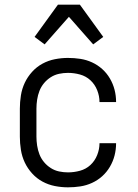

<svg xmlns="http://www.w3.org/2000/svg" viewBox="-20 -790 590 822"><path d="M271 12Q243 12 215 6.5Q187 1 162 -12.5Q137 -26 117.5 -47.5Q98 -69 86 -94.5Q74 -120 69.5 -148.5Q65 -177 65 -205V-325Q65 -353 69.5 -381.5Q74 -410 86 -435.5Q98 -461 117.5 -482.5Q137 -504 162 -517.5Q187 -531 215 -536.5Q243 -542 271 -542Q298 -542 324 -538Q350 -534 374 -523Q398 -512 417.5 -494.5Q437 -477 450.5 -454Q464 -431 470.5 -405.5Q477 -380 477 -354V-353H406Q406 -379 396 -404Q386 -429 367 -446.5Q348 -464 322.5 -471Q297 -478 271 -478Q252 -478 233 -474Q214 -470 197.5 -459.5Q181 -449 168.5 -434Q156 -419 149 -401Q142 -383 139 -363.5Q136 -344 136 -325V-205Q136 -186 139 -166.5Q142 -147 149 -129Q156 -111 168.5 -96Q181 -81 197.5 -70.5Q214 -60 233 -56Q252 -52 271 -52Q297 -52 322.5 -59Q348 -66 367 -83.5Q386 -101 396 -126Q406 -151 406 -177H477V-176Q477 -150 470.5 -124.5Q464 -99 450.5 -76Q437 -53 417.5 -35.5Q398 -18 374 -7Q350 4 324 8Q298 12 271 12ZM379 -600 275 -718 171 -600 128 -632 228 -770H322L422 -632Z"/></svg>

Font: Lode Term
Style: Regular
Weight: 400
Monospace: yes
Designer: Belleve Invis
Foundry: Belleve Invis
Version: Version 29.2.0